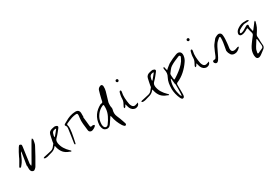

<svg xmlns="http://www.w3.org/2000/svg" viewBox="47 -1626 4018 2808"><g transform="rotate(-30 2056.0 -222.5)"><path d="M176.8 -347.7Q177.7 -354.5 177.7 -360.4Q178.7 -366.2 178.7 -372.1Q174.8 -366.2 170.9 -361.3Q166 -355.5 164.1 -349.6Q139.6 -295.9 131.8 -276.4Q124 -256.8 102.5 -222.7Q90.8 -204.1 82 -195.3Q74.2 -186.5 62.5 -171.9Q60.5 -169.9 54.7 -168.9Q48.8 -168.9 43 -169.9Q41 -170.9 40 -176.8Q40 -179.7 40 -181.6Q40 -183.6 40 -185.5Q67.4 -233.4 84 -260.7Q100.6 -288.1 114.3 -321.3Q128.9 -351.6 144.5 -380.9Q161.1 -410.2 178.7 -439.5Q184.6 -450.2 194.3 -460Q199.2 -464.8 207 -464.8Q211.9 -464.8 217.8 -461.9Q233.4 -456.1 234.4 -442.4Q234.4 -429.7 232.4 -416Q222.7 -349.6 213.9 -284.2Q205.1 -218.8 196.3 -152.3Q195.3 -142.6 198.2 -132.8Q200.2 -122.1 201.2 -113.3Q207 -121.1 213.9 -128.9Q219.7 -136.7 224.6 -145.5Q266.6 -217.8 307.6 -291Q349.6 -363.3 391.6 -436.5Q395.5 -442.4 400.4 -446.3Q406.2 -451.2 410.2 -457Q412.1 -449.2 416 -442.4Q418.9 -436.5 418.9 -431.6Q418.9 -429.7 418.9 -428.7Q414.1 -405.3 410.2 -380.9Q406.2 -356.4 394.5 -336.9Q359.4 -269.5 323.2 -204.1Q286.1 -139.6 249 -75.2Q247.1 -70.3 244.1 -67.4Q241.2 -63.5 237.3 -59.6Q226.6 -46.9 212.9 -38.1Q206.1 -32.2 196.3 -32.2Q189.5 -32.2 181.6 -35.2Q163.1 -42 157.2 -56.6Q150.4 -71.3 148.4 -87.9Q147.5 -101.6 148.4 -116.2Q148.4 -130.9 148.4 -145.5Q148.4 -145.5 147.5 -146.5Q146.5 -146.5 144.5 -146.5Q153.3 -197.3 161.1 -247.1Q168 -297.9 176.8 -347.7Z M790 -441.4Q782.2 -440.4 769.5 -439.5Q755.9 -437.5 742.2 -433.6Q715.8 -428.7 697.3 -415Q677.7 -400.4 670.9 -374Q664.1 -345.7 658.2 -316.4Q652.3 -287.1 646.5 -257.8Q645.5 -252 645.5 -245.1Q645.5 -237.3 642.6 -233.4Q625 -209 604.5 -186.5Q584 -164.1 551.8 -157.2Q521.5 -150.4 492.2 -143.6Q461.9 -137.7 432.6 -130.9Q427.7 -129.9 423.8 -127Q418.9 -123 415 -120.1Q418.9 -117.2 422.9 -112.3Q427.7 -108.4 431.6 -107.4Q442.4 -107.4 453.1 -107.4Q464.8 -108.4 475.6 -110.4Q520.5 -122.1 563.5 -135.7Q607.4 -149.4 637.7 -188.5Q641.6 -194.3 644.5 -193.4Q646.5 -191.4 647.5 -185.5Q648.4 -181.6 649.4 -176.8Q649.4 -171.9 651.4 -167Q665 -110.4 698.2 -70.3Q732.4 -31.2 789.1 -12.7Q796.9 -10.7 804.7 -4.9Q807.6 -2.9 810.5 -2.9Q815.4 -2.9 820.3 -8.8Q821.3 -9.8 814.5 -18.6Q807.6 -26.4 801.8 -31.2Q763.7 -67.4 737.3 -110.4Q710.9 -153.3 702.1 -206.1Q699.2 -229.5 704.1 -249Q710 -267.6 728.5 -285.2Q753.9 -309.6 775.4 -336.9Q797.9 -365.2 819.3 -392.6Q829.1 -405.3 829.1 -415Q829.1 -419.9 826.2 -423.8Q819.3 -435.5 790 -441.4ZM708 -338.9Q714.8 -374 729.5 -387.7Q744.1 -402.3 774.4 -405.3Q777.3 -405.3 780.3 -404.3Q783.2 -403.3 786.1 -402.3Q784.2 -400.4 784.2 -397.5Q784.2 -394.5 782.2 -393.6Q765.6 -373 749 -352.5Q733.4 -333 716.8 -313.5Q714.8 -311.5 711.9 -309.6Q709 -307.6 706.1 -305.7Q706.1 -309.6 705.1 -313.5Q705.1 -316.4 705.1 -320.3Q705.1 -325.2 706.1 -330.1Q707 -335 708 -338.9Z M1231.4 -195.3Q1233.4 -181.6 1238.3 -175.8Q1244.1 -168.9 1259.8 -174.8Q1264.6 -175.8 1270.5 -176.8Q1276.4 -177.7 1281.2 -176.8Q1287.1 -175.8 1293 -172.9Q1297.9 -169.9 1303.7 -168Q1300.8 -162.1 1297.9 -155.3Q1295.9 -149.4 1291 -145.5Q1280.3 -137.7 1268.6 -129.9Q1256.8 -123 1244.1 -118.2Q1218.8 -107.4 1199.2 -118.2Q1178.7 -127.9 1176.8 -155.3Q1170.9 -210 1164.1 -264.6Q1158.2 -318.4 1166 -374Q1168 -383.8 1168.9 -393.6Q1169.9 -403.3 1169.9 -412.1Q1169.9 -428.7 1164.1 -435.5Q1157.2 -441.4 1141.6 -440.4Q1124 -439.5 1105.5 -435.5Q1087.9 -432.6 1070.3 -426.8Q1043.9 -417 1018.6 -407.2Q994.1 -396.5 967.8 -384.8Q963.9 -382.8 960 -377Q956.1 -372.1 957 -369.1Q967.8 -335.9 964.8 -303.7Q962.9 -271.5 958 -238.3Q952.1 -201.2 944.3 -164.1Q936.5 -127 928.7 -89.8Q926.8 -82 924.8 -72.3Q923.8 -64.5 915 -64.5Q913.1 -64.5 910.2 -65.4Q908.2 -65.4 907.2 -77.1Q907.2 -80.1 907.2 -83Q907.2 -90.8 909.2 -97.7Q917 -152.3 925.8 -208Q933.6 -263.7 941.4 -318.4Q943.4 -332 941.4 -344.7Q938.5 -357.4 928.7 -369.1Q919.9 -377.9 923.8 -386.7Q926.8 -394.5 937.5 -400.4Q976.6 -422.9 1016.6 -443.4Q1056.6 -462.9 1101.6 -471.7Q1116.2 -474.6 1131.8 -475.6Q1148.4 -477.5 1163.1 -477.5Q1187.5 -476.6 1203.1 -461.9Q1217.8 -447.3 1219.7 -421.9Q1219.7 -404.3 1219.7 -386.7Q1219.7 -369.1 1219.7 -350.6Q1218.8 -350.6 1217.8 -349.6Q1216.8 -349.6 1214.8 -349.6Q1218.8 -310.5 1223.6 -271.5Q1227.5 -233.4 1231.4 -195.3Z M1532.2 -388.7Q1564.5 -387.7 1569.3 -408.2Q1574.2 -429.7 1578.1 -450.2Q1585.9 -482.4 1593.8 -513.7Q1602.5 -544.9 1611.3 -575.2Q1614.3 -583 1618.2 -591.8Q1623 -600.6 1630.9 -606.4Q1638.7 -613.3 1649.4 -618.2Q1660.2 -624 1669.9 -625Q1671.9 -625 1672.9 -625Q1683.6 -625 1690.4 -615.2Q1698.2 -604.5 1698.2 -592.8Q1698.2 -573.2 1697.3 -552.7Q1695.3 -533.2 1690.4 -514.6Q1680.7 -476.6 1668 -438.5Q1655.3 -400.4 1645.5 -362.3Q1640.6 -348.6 1640.6 -333Q1639.6 -317.4 1639.6 -302.7Q1639.6 -285.2 1644.5 -265.6Q1648.4 -247.1 1643.6 -230.5Q1625 -168 1648.4 -116.2Q1671.9 -63.5 1689.5 -9.8Q1693.4 2.9 1698.2 15.6Q1703.1 28.3 1706.1 42Q1707 43 1706.1 44.9Q1706.1 48.8 1704.1 53.7Q1701.2 60.5 1697.3 63.5Q1693.4 65.4 1688.5 65.4Q1686.5 65.4 1685.5 65.4Q1678.7 65.4 1674.8 62.5Q1666 54.7 1659.2 46.9Q1651.4 39.1 1646.5 30.3Q1621.1 -10.7 1603.5 -54.7Q1585 -99.6 1577.1 -148.4Q1576.2 -153.3 1573.2 -158.2Q1571.3 -163.1 1569.3 -168Q1566.4 -164.1 1563.5 -159.2Q1560.5 -155.3 1557.6 -151.4Q1542 -127.9 1527.3 -105.5Q1512.7 -82 1497.1 -60.5Q1482.4 -39.1 1460.9 -31.2Q1438.5 -23.4 1415 -31.2Q1389.6 -40 1377.9 -60.5Q1366.2 -81.1 1363.3 -107.4Q1362.3 -115.2 1361.3 -121.1Q1361.3 -127.9 1361.3 -134.8Q1361.3 -134.8 1361.3 -134.8Q1367.2 -222.7 1411.1 -286.1Q1454.1 -348.6 1532.2 -388.7ZM1565.4 -340.8Q1565.4 -353.5 1559.6 -355.5Q1554.7 -358.4 1544.9 -354.5Q1537.1 -350.6 1529.3 -346.7Q1520.5 -343.8 1513.7 -338.9Q1465.8 -307.6 1436.5 -262.7Q1406.2 -218.8 1397.5 -163.1Q1394.5 -145.5 1394.5 -127Q1394.5 -108.4 1399.4 -91.8Q1407.2 -63.5 1429.7 -58.6Q1451.2 -53.7 1469.7 -76.2Q1507.8 -126 1534.2 -181.6Q1561.5 -236.3 1565.4 -300.8Q1565.4 -311.5 1565.4 -321.3Q1565.4 -331.1 1565.4 -340.8Z M1864.3 -134.8Q1858.4 -147.5 1855.5 -161.1Q1851.6 -175.8 1847.7 -188.5Q1846.7 -192.4 1845.7 -196.3Q1844.7 -200.2 1843.8 -204.1Q1840.8 -200.2 1837.9 -197.3Q1835 -193.4 1833 -189.5Q1830.1 -185.5 1828.1 -179.7Q1826.2 -174.8 1822.3 -170.9Q1819.3 -167 1813.5 -165Q1808.6 -163.1 1803.7 -161.1Q1802.7 -166 1800.8 -171.9Q1800.8 -174.8 1800.8 -177.7Q1800.8 -180.7 1801.8 -182.6Q1808.6 -198.2 1816.4 -211.9Q1824.2 -225.6 1831.1 -241.2Q1842.8 -267.6 1842.8 -294.9Q1842.8 -323.2 1847.7 -349.6Q1849.6 -363.3 1853.5 -376Q1856.4 -389.6 1860.4 -402.3Q1863.3 -408.2 1869.1 -414.1Q1875 -418.9 1883.8 -414.1Q1887.7 -412.1 1889.6 -404.3Q1891.6 -396.5 1889.6 -390.6Q1877.9 -338.9 1880.9 -287.1Q1883.8 -234.4 1893.6 -183.6Q1895.5 -176.8 1897.5 -169.9Q1900.4 -163.1 1903.3 -156.2Q1916 -127.9 1937.5 -121.1Q1958 -114.3 1986.3 -127Q1993.2 -129.9 2001 -131.8Q2007.8 -133.8 2015.6 -135.7Q2011.7 -128.9 2008.8 -120.1Q2005.9 -112.3 2002 -105.5Q1991.2 -92.8 1977.5 -85.9Q1962.9 -79.1 1942.4 -78.1Q1917 -79.1 1896.5 -94.7Q1877 -109.4 1864.3 -134.8ZM1926.8 -548.8Q1923.8 -545.9 1919.9 -543.9Q1915 -542 1911.1 -542Q1907.2 -542 1902.3 -543.9Q1898.4 -545.9 1895.5 -548.8Q1892.6 -551.8 1890.6 -556.6Q1888.7 -560.5 1888.7 -564.5Q1888.7 -569.3 1890.6 -573.2Q1892.6 -577.1 1895.5 -581.1Q1898.4 -584 1902.3 -585Q1907.2 -586.9 1911.1 -586.9Q1915 -586.9 1919.9 -585Q1923.8 -584 1926.8 -581.1Q1929.7 -577.1 1931.6 -573.2Q1933.6 -569.3 1933.6 -564.5Q1933.6 -560.5 1931.6 -556.6Q1929.7 -551.8 1926.8 -548.8Z M2438.5 -441.4Q2430.7 -440.4 2418 -439.5Q2404.3 -437.5 2390.6 -433.6Q2364.3 -428.7 2345.7 -415Q2326.2 -400.4 2319.3 -374Q2312.5 -345.7 2306.6 -316.4Q2300.8 -287.1 2294.9 -257.8Q2293.9 -252 2293.9 -245.1Q2293.9 -237.3 2291 -233.4Q2273.4 -209 2252.9 -186.5Q2232.4 -164.1 2200.2 -157.2Q2169.9 -150.4 2140.6 -143.6Q2110.4 -137.7 2081.1 -130.9Q2076.2 -129.9 2072.3 -127Q2067.4 -123 2063.5 -120.1Q2067.4 -117.2 2071.3 -112.3Q2076.2 -108.4 2080.1 -107.4Q2090.8 -107.4 2101.6 -107.4Q2113.3 -108.4 2124 -110.4Q2168.9 -122.1 2211.9 -135.7Q2255.9 -149.4 2286.1 -188.5Q2290 -194.3 2293 -193.4Q2294.9 -191.4 2295.9 -185.5Q2296.9 -181.6 2297.9 -176.8Q2297.9 -171.9 2299.8 -167Q2313.5 -110.4 2346.7 -70.3Q2380.9 -31.2 2437.5 -12.7Q2445.3 -10.7 2453.1 -4.9Q2456.1 -2.9 2459 -2.9Q2463.9 -2.9 2468.8 -8.8Q2469.7 -9.8 2462.9 -18.6Q2456.1 -26.4 2450.2 -31.2Q2412.1 -67.4 2385.7 -110.4Q2359.4 -153.3 2350.6 -206.1Q2347.7 -229.5 2352.5 -249Q2358.4 -267.6 2377 -285.2Q2402.3 -309.6 2423.8 -336.9Q2446.3 -365.2 2467.8 -392.6Q2477.5 -405.3 2477.5 -415Q2477.5 -419.9 2474.6 -423.8Q2467.8 -435.5 2438.5 -441.4ZM2356.4 -338.9Q2363.3 -374 2377.9 -387.7Q2392.6 -402.3 2422.9 -405.3Q2425.8 -405.3 2428.7 -404.3Q2431.6 -403.3 2434.6 -402.3Q2432.6 -400.4 2432.6 -397.5Q2432.6 -394.5 2430.7 -393.6Q2414.1 -373 2397.5 -352.5Q2381.8 -333 2365.2 -313.5Q2363.3 -311.5 2360.4 -309.6Q2357.4 -307.6 2354.5 -305.7Q2354.5 -309.6 2353.5 -313.5Q2353.5 -316.4 2353.5 -320.3Q2353.5 -325.2 2354.5 -330.1Q2355.5 -335 2356.4 -338.9Z M2576.2 -235.4Q2593.8 -266.6 2596.7 -296.9Q2598.6 -327.1 2590.8 -360.4Q2588.9 -368.2 2588.9 -380.9Q2589.8 -392.6 2591.8 -392.6Q2607.4 -394.5 2608.4 -384.8Q2610.4 -374 2612.3 -364.3Q2615.2 -356.4 2617.2 -347.7Q2619.1 -338.9 2622.1 -330.1Q2628.9 -336.9 2634.8 -343.8Q2641.6 -349.6 2648.4 -355.5Q2666 -369.1 2682.6 -382.8Q2699.2 -397.5 2717.8 -406.2Q2748 -422.9 2779.3 -437.5Q2810.5 -451.2 2843.8 -463.9Q2865.2 -472.7 2882.8 -472.7Q2902.3 -472.7 2916 -461.9Q2937.5 -445.3 2937.5 -411.1Q2937.5 -402.3 2936.5 -392.6Q2933.6 -371.1 2924.8 -347.7Q2916 -325.2 2903.3 -307.6Q2857.4 -239.3 2796.9 -185.5Q2737.3 -131.8 2659.2 -98.6Q2654.3 -96.7 2649.4 -89.8Q2645.5 -82 2645.5 -76.2Q2644.5 -49.8 2645.5 -22.5Q2646.5 3.9 2646.5 30.3Q2646.5 48.8 2646.5 67.4Q2646.5 85 2645.5 103.5Q2644.5 115.2 2639.6 127Q2634.8 137.7 2621.1 141.6Q2616.2 142.6 2612.3 142.6Q2603.5 142.6 2597.7 135.7Q2589.8 126 2584 116.2Q2562.5 71.3 2551.8 25.4Q2542 -19.5 2541 -55.7Q2541 -112.3 2548.8 -155.3Q2556.6 -198.2 2576.2 -235.4ZM2863.3 -422.9Q2825.2 -407.2 2787.1 -390.6Q2749 -374 2714.8 -351.6Q2692.4 -336.9 2674.8 -313.5Q2657.2 -291 2639.6 -267.6Q2634.8 -261.7 2633.8 -250Q2633.8 -239.3 2633.8 -228.5Q2633.8 -215.8 2635.7 -203.1Q2637.7 -190.4 2638.7 -177.7Q2639.6 -166 2643.6 -162.1Q2647.5 -158.2 2659.2 -166Q2674.8 -176.8 2689.5 -185.5Q2705.1 -195.3 2719.7 -206.1Q2759.8 -234.4 2796.9 -267.6Q2834 -300.8 2862.3 -341.8Q2872.1 -356.4 2878.9 -372.1Q2886.7 -388.7 2894.5 -404.3Q2891.6 -418.9 2884.8 -423.8Q2877.9 -428.7 2863.3 -422.9ZM2620.1 -94.7Q2618.2 -116.2 2616.2 -137.7Q2614.3 -159.2 2612.3 -180.7Q2612.3 -185.5 2610.4 -189.5Q2608.4 -193.4 2607.4 -198.2Q2605.5 -193.4 2601.6 -189.5Q2598.6 -185.5 2597.7 -180.7Q2576.2 -117.2 2578.1 -54.7Q2580.1 7.8 2599.6 70.3Q2602.5 79.1 2606.4 86.9Q2611.3 95.7 2616.2 103.5Q2618.2 93.8 2621.1 83Q2623 73.2 2623 63.5Q2624 23.4 2625 -16.6Q2625 -55.7 2625 -94.7Q2623 -94.7 2622.1 -94.7Q2621.1 -94.7 2620.1 -94.7Z M3063.5 -134.8Q3057.6 -147.5 3054.7 -161.1Q3050.8 -175.8 3046.9 -188.5Q3045.9 -192.4 3044.9 -196.3Q3043.9 -200.2 3043 -204.1Q3040 -200.2 3037.1 -197.3Q3034.2 -193.4 3032.2 -189.5Q3029.3 -185.5 3027.3 -179.7Q3025.4 -174.8 3021.5 -170.9Q3018.6 -167 3012.7 -165Q3007.8 -163.1 3002.9 -161.1Q3002 -166 3000 -171.9Q3000 -174.8 3000 -177.7Q3000 -180.7 3001 -182.6Q3007.8 -198.2 3015.6 -211.9Q3023.4 -225.6 3030.3 -241.2Q3042 -267.6 3042 -294.9Q3042 -323.2 3046.9 -349.6Q3048.8 -363.3 3052.7 -376Q3055.7 -389.6 3059.6 -402.3Q3062.5 -408.2 3068.4 -414.1Q3074.2 -418.9 3083 -414.1Q3086.9 -412.1 3088.9 -404.3Q3090.8 -396.5 3088.9 -390.6Q3077.1 -338.9 3080.1 -287.1Q3083 -234.4 3092.8 -183.6Q3094.7 -176.8 3096.7 -169.9Q3099.6 -163.1 3102.5 -156.2Q3115.2 -127.9 3136.7 -121.1Q3157.2 -114.3 3185.5 -127Q3192.4 -129.9 3200.2 -131.8Q3207 -133.8 3214.8 -135.7Q3210.9 -128.9 3208 -120.1Q3205.1 -112.3 3201.2 -105.5Q3190.4 -92.8 3176.8 -85.9Q3162.1 -79.1 3141.6 -78.1Q3116.2 -79.1 3095.7 -94.7Q3076.2 -109.4 3063.5 -134.8ZM3126 -548.8Q3123 -545.9 3119.1 -543.9Q3114.3 -542 3110.4 -542Q3106.4 -542 3101.6 -543.9Q3097.7 -545.9 3094.7 -548.8Q3091.8 -551.8 3089.8 -556.6Q3087.9 -560.5 3087.9 -564.5Q3087.9 -569.3 3089.8 -573.2Q3091.8 -577.1 3094.7 -581.1Q3097.7 -584 3101.6 -585Q3106.4 -586.9 3110.4 -586.9Q3114.3 -586.9 3119.1 -585Q3123 -584 3126 -581.1Q3128.9 -577.1 3130.9 -573.2Q3132.8 -569.3 3132.8 -564.5Q3132.8 -560.5 3130.9 -556.6Q3128.9 -551.8 3126 -548.8Z M3534.2 -272.5Q3537.1 -292 3538.1 -311.5Q3539.1 -331.1 3539.1 -350.6Q3539.1 -364.3 3532.2 -367.2Q3525.4 -370.1 3514.6 -362.3Q3497.1 -346.7 3478.5 -330.1Q3460.9 -314.5 3449.2 -294.9Q3428.7 -262.7 3413.1 -227.5Q3397.5 -192.4 3379.9 -159.2Q3370.1 -138.7 3359.4 -118.2Q3348.6 -98.6 3335.9 -80.1Q3321.3 -60.5 3302.7 -60.5Q3285.2 -60.5 3273.4 -77.1Q3266.6 -86.9 3266.6 -96.7Q3266.6 -101.6 3267.6 -105.5Q3273.4 -119.1 3290 -118.2Q3310.5 -117.2 3319.3 -127Q3327.1 -136.7 3335 -153.3Q3348.6 -186.5 3362.3 -219.7Q3376 -253.9 3392.6 -286.1Q3405.3 -310.5 3422.9 -332Q3439.5 -354.5 3458 -376Q3465.8 -386.7 3478.5 -393.6Q3490.2 -401.4 3502.9 -406.2Q3520.5 -414.1 3535.2 -415Q3545.9 -415 3555.7 -410.2Q3579.1 -400.4 3583 -367.2Q3586.9 -335 3585 -301.8Q3583 -268.6 3580.1 -235.4Q3579.1 -213.9 3575.2 -192.4Q3571.3 -170.9 3569.3 -150.4Q3568.4 -112.3 3585 -99.6Q3602.5 -85.9 3639.6 -94.7Q3651.4 -98.6 3662.1 -102.5Q3671.9 -106.4 3682.6 -109.4Q3686.5 -110.4 3690.4 -109.4Q3694.3 -109.4 3698.2 -109.4Q3697.3 -105.5 3697.3 -101.6Q3697.3 -97.7 3695.3 -94.7Q3675.8 -74.2 3652.3 -59.6Q3629.9 -44.9 3598.6 -44.9Q3572.3 -44.9 3554.7 -56.6Q3537.1 -68.4 3528.3 -91.8Q3520.5 -103.5 3517.6 -117.2Q3514.6 -131.8 3511.7 -144.5Q3517.6 -177.7 3523.4 -209Q3530.3 -240.2 3534.2 -272.5Z M4002.9 -379.9Q4007.8 -378.9 4011.7 -374Q4016.6 -369.1 4021.5 -364.3Q4016.6 -362.3 4011.7 -359.4Q4006.8 -357.4 4002 -357.4Q3981.4 -354.5 3960.9 -354.5Q3940.4 -355.5 3921.9 -349.6Q3901.4 -342.8 3881.8 -332Q3862.3 -320.3 3842.8 -309.6Q3835.9 -305.7 3831.1 -298.8Q3826.2 -292 3822.3 -285.2Q3814.5 -270.5 3819.3 -264.6Q3823.2 -258.8 3838.9 -260.7Q3849.6 -262.7 3859.4 -266.6Q3870.1 -270.5 3879.9 -275.4Q3897.5 -285.2 3914.1 -295.9Q3930.7 -306.6 3949.2 -316.4Q3954.1 -319.3 3960.9 -320.3Q3967.8 -321.3 3973.6 -318.4Q3977.5 -317.4 3980.5 -310.5Q3982.4 -302.7 3981.4 -298.8Q3975.6 -277.3 3981.4 -255.9Q3988.3 -235.4 3989.3 -214.8Q3989.3 -211.9 3992.2 -208Q3994.1 -205.1 3996.1 -202.1Q3999 -204.1 4002 -206.1Q4004.9 -208 4006.8 -210.9Q4022.5 -231.4 4038.1 -251Q4052.7 -270.5 4068.4 -291Q4070.3 -294.9 4073.2 -298.8Q4076.2 -302.7 4079.1 -305.7Q4083 -308.6 4086.9 -311.5Q4090.8 -314.5 4094.7 -317.4Q4095.7 -312.5 4096.7 -307.6Q4097.7 -304.7 4097.7 -302.7Q4097.7 -299.8 4096.7 -297.9Q4090.8 -277.3 4085 -256.8Q4079.1 -236.3 4070.3 -216.8Q4059.6 -195.3 4046.9 -173.8Q4034.2 -153.3 4020.5 -132.8Q4012.7 -121.1 4010.7 -110.4Q4007.8 -99.6 4010.7 -85.9Q4013.7 -67.4 4013.7 -48.8Q4012.7 -30.3 4013.7 -11.7Q4014.6 2.9 4015.6 16.6Q4016.6 30.3 4017.6 44.9Q4020.5 63.5 4014.6 78.1Q4008.8 92.8 3995.1 104.5Q3977.5 118.2 3960.9 130.9Q3943.4 143.6 3925.8 157.2Q3918.9 162.1 3911.1 167Q3903.3 170.9 3895.5 174.8Q3884.8 179.7 3874 179.7Q3866.2 179.7 3858.4 176.8Q3840.8 169.9 3835 149.4Q3830.1 132.8 3829.1 115.2Q3828.1 96.7 3831.1 79.1Q3835 43 3851.6 10.7Q3867.2 -20.5 3888.7 -49.8Q3906.2 -73.2 3923.8 -97.7Q3942.4 -122.1 3960 -144.5Q3967.8 -154.3 3969.7 -164.1Q3971.7 -173.8 3968.8 -186.5Q3962.9 -205.1 3958 -224.6Q3953.1 -244.1 3949.2 -263.7Q3946.3 -275.4 3942.4 -276.4Q3937.5 -276.4 3929.7 -271.5Q3915 -263.7 3901.4 -254.9Q3886.7 -247.1 3871.1 -241.2Q3860.4 -237.3 3847.7 -234.4Q3834 -232.4 3822.3 -232.4Q3802.7 -233.4 3793 -247.1Q3786.1 -256.8 3786.1 -268.6Q3786.1 -274.4 3788.1 -280.3Q3793 -301.8 3806.6 -317.4Q3820.3 -333 3838.9 -344.7Q3867.2 -364.3 3898.4 -374Q3930.7 -382.8 3962.9 -380.9Q3975.6 -380.9 3985.4 -381.8Q3987.3 -381.8 3989.3 -381.8Q3996.1 -381.8 4002.9 -379.9ZM3988.3 -62.5Q3988.3 -65.4 3987.3 -67.4Q3985.4 -70.3 3984.4 -72.3Q3981.4 -71.3 3979.5 -69.3Q3976.6 -68.4 3975.6 -66.4Q3958 -38.1 3940.4 -10.7Q3921.9 16.6 3907.2 45.9Q3900.4 58.6 3897.5 74.2Q3894.5 89.8 3890.6 105.5Q3888.7 118.2 3893.6 121.1Q3899.4 124 3910.2 119.1Q3924.8 112.3 3940.4 104.5Q3956.1 96.7 3971.7 90.8Q3989.3 84 3995.1 75.2Q4001 66.4 4001 44.9Q3998 19.5 3995.1 -7.8Q3992.2 -35.2 3988.3 -62.5Z"/></g></svg>

Font: Yuremane_body
Style: Regular
Weight: 400
Version: Version 1.0